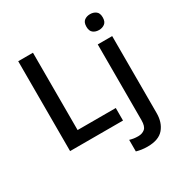

<svg xmlns="http://www.w3.org/2000/svg" viewBox="-219 -915 1261 1321"><g transform="rotate(-30 411.0 -254.0)"><path d="M93.8 0V-713.9H210.9V-99.6H514.2V0ZM618.7 -684.6Q618.7 -719.2 637.5 -733.4Q656.2 -747.6 683.6 -747.6Q710 -747.6 729.2 -733.4Q748.5 -719.2 748.5 -684.6Q748.5 -650.4 729.2 -636Q710 -621.6 683.6 -621.6Q656.2 -621.6 637.5 -636Q618.7 -650.4 618.7 -684.6ZM571.3 240.2Q545.9 240.2 522.9 236.6Q500 232.9 484.4 228V136.2Q500.5 141.1 516.4 143.6Q532.2 146 552.2 146Q583.5 146 604.5 128.4Q625.5 110.8 625.5 61.5V-540.5H740.2V71.8Q740.2 146 700.4 193.1Q660.6 240.2 571.3 240.2Z"/></g></svg>

Font: Open Sans SemiBold
Style: Regular
Weight: 600
Designer: Monotype Design Team
Foundry: Monotype Imaging Inc.
Version: Version 3.003; ttfautohint (v1.8.4)